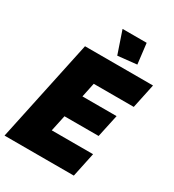

<svg xmlns="http://www.w3.org/2000/svg" viewBox="-217 -1036 1053 1159"><g transform="rotate(30 309.5 -457.0)"><path d="M148 -710H622L586 -540H307L286 -440H524L490 -282H252L228 -170H516L480 0H-3ZM292 -914H460L477 -772L345 -758Z"/></g></svg>

Font: Raleway Thin Black
Style: Italic
Weight: 900
Italic angle: -12°
Version: Version 4.026